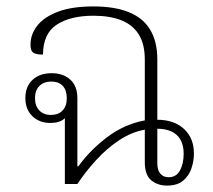

<svg xmlns="http://www.w3.org/2000/svg" viewBox="-20 -573 663 598"><path d="M500 5Q471 5 451 -11.5Q431 -28 431 -68V-169Q390 -162 351.5 -136.5Q313 -111 280 -75Q247 -39 221 0H182V-206V-205Q174 -197 162.5 -193.5Q151 -190 137 -190Q103 -190 81 -211Q59 -232 59 -268Q59 -303 81 -324Q103 -345 141 -345Q177 -345 199 -325Q221 -305 221 -267V-55H224Q261 -106 314 -146Q367 -186 431 -198V-387Q431 -436 412 -466Q393 -496 357.5 -510Q322 -524 271 -524Q199 -524 156.5 -496Q114 -468 114 -403Q100 -403 91 -405.5Q82 -408 78.5 -415Q75 -422 75 -434Q75 -466 96 -493Q117 -520 160.5 -536.5Q204 -553 271 -553Q337 -553 381.5 -535Q426 -517 448 -480Q470 -443 470 -388V-200Q522 -200 553 -171.5Q584 -143 584 -95Q584 -71 576 -48Q568 -25 550 -10Q532 5 500 5ZM138 -215Q162 -215 175 -229Q188 -243 188 -267Q188 -292 175.5 -305.5Q163 -319 139 -319Q117 -319 103 -305.5Q89 -292 89 -267Q89 -243 102.5 -229Q116 -215 138 -215ZM505 -21Q529 -21 540.5 -42Q552 -63 552 -94Q552 -133 530.5 -152.5Q509 -172 470 -172V-64Q470 -43 479.5 -32Q489 -21 505 -21Z"/></svg>

Font: Noto Serif Thai ExtraLight
Style: Regular
Weight: 250
Version: Version 2.001